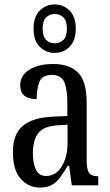

<svg xmlns="http://www.w3.org/2000/svg" viewBox="-20 -834 494 864"><path d="M159 10Q109 10 73.5 -29Q38 -68 38 -150Q38 -230 82.5 -267.5Q127 -305 218 -309L283 -312V-373Q283 -429 270 -463Q257 -497 213 -497Q171 -497 158 -467Q145 -437 145 -388Q71 -388 71 -450Q71 -495 112 -520.5Q153 -546 220 -546Q294 -546 332 -506.5Q370 -467 370 -372V-113Q370 -71 381 -56Q392 -41 419 -41H422V0H303L291 -88H285Q268 -60 252 -37.5Q236 -15 214.5 -2.5Q193 10 159 10ZM187 -42Q231 -42 257.5 -84.5Q284 -127 284 -191V-273L238 -270Q176 -266 152 -234.5Q128 -203 128 -144Q128 -98 142 -70Q156 -42 187 -42ZM226 -596Q186 -596 158.5 -624Q131 -652 131 -705Q131 -758 158.5 -786Q186 -814 226 -814Q266 -814 293.5 -786Q321 -758 321 -705Q321 -652 293.5 -624Q266 -596 226 -596ZM226 -639Q249 -639 265 -654Q281 -669 281 -705Q281 -741 265 -756Q249 -771 226 -771Q204 -771 188 -756Q172 -741 172 -705Q172 -669 188 -654Q204 -639 226 -639Z"/></svg>

Font: Noto Serif Bengali ExtraCondensed
Style: Regular
Weight: 400
Width: 2
Designer: Juan Bruce, Universal Thirst, Indian Type Foundry and the Monotype Design Team.
Foundry: Monotype Imaging Inc.
Version: Version 2.003; ttfautohint (v1.8.4.7-5d5b)